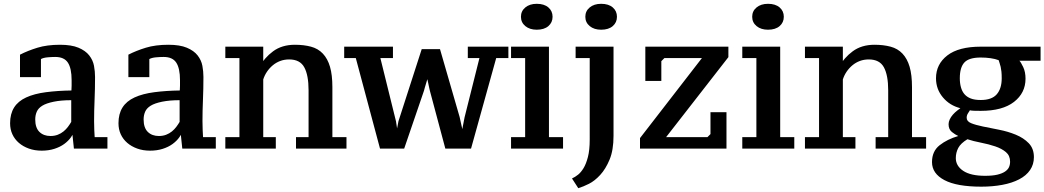

<svg xmlns="http://www.w3.org/2000/svg" viewBox="-20 -775 5483 1008"><path d="M474 -139Q474 -116 475 -92.5Q476 -69 477 -55H544V5H368L358 -90H371Q367 -75 353 -55Q339 -35 317 -19Q295 -3 265 6.5Q235 16 199 16Q162 16 131.5 5Q101 -6 79 -25Q57 -44 45 -70Q33 -96 33 -128Q33 -177 54 -210.5Q75 -244 117.5 -263.5Q160 -283 221.5 -291Q283 -299 355 -300Q356 -311 356 -325.5Q356 -340 356 -354Q356 -416 336.5 -446Q317 -476 270 -476Q251 -476 229.5 -474Q208 -472 195 -465V-370H85V-488Q126 -509 176.5 -524.5Q227 -540 295 -540Q355 -540 392 -524.5Q429 -509 448.5 -484Q468 -459 473.5 -429.5Q479 -400 479 -371Q479 -308 476.5 -250.5Q474 -193 474 -139ZM245 -61Q266 -61 283 -67.5Q300 -74 313.5 -85Q327 -96 337 -109.5Q347 -123 354 -135V-249Q301 -249 262 -241Q223 -233 202 -220Q181 -207 173 -188.5Q165 -170 165 -148Q165 -104 187 -82.5Q209 -61 245 -61Z M1043 -139Q1043 -116 1044 -92.5Q1045 -69 1046 -55H1113V5H937L927 -90H940Q936 -75 922 -55Q908 -35 886 -19Q864 -3 834 6.5Q804 16 768 16Q731 16 700.5 5Q670 -6 648 -25Q626 -44 614 -70Q602 -96 602 -128Q602 -177 623 -210.5Q644 -244 686.5 -263.5Q729 -283 790.5 -291Q852 -299 924 -300Q925 -311 925 -325.5Q925 -340 925 -354Q925 -416 905.5 -446Q886 -476 839 -476Q820 -476 798.5 -474Q777 -472 764 -465V-370H654V-488Q695 -509 745.5 -524.5Q796 -540 864 -540Q924 -540 961 -524.5Q998 -509 1017.5 -484Q1037 -459 1042.5 -429.5Q1048 -400 1048 -371Q1048 -308 1045.5 -250.5Q1043 -193 1043 -139ZM814 -61Q835 -61 852 -67.5Q869 -74 882.5 -85Q896 -96 906 -109.5Q916 -123 923 -135V-249Q870 -249 831 -241Q792 -233 771 -220Q750 -207 742 -188.5Q734 -170 734 -148Q734 -104 756 -82.5Q778 -61 814 -61Z M1799 5H1534V-55H1600V-301Q1600 -380 1577.5 -421.5Q1555 -463 1498 -463Q1473 -463 1451.5 -455Q1430 -447 1412.5 -432.5Q1395 -418 1382 -399Q1369 -380 1362 -358V-55H1428V5H1163V-55H1237V-470H1163V-530H1362V-426H1345Q1367 -471 1413.5 -505.5Q1460 -540 1528 -540Q1575 -540 1612.5 -530Q1650 -520 1675 -493.5Q1700 -467 1712.5 -424.5Q1725 -382 1725 -317V-55H1799Z M1975 5 1848 -470H1787V-530H2043V-470H1977L2059 -138L2070 -66H2058L2072 -139L2194 -517H2290L2393 -161L2414 -66H2401L2419 -159L2497 -470H2436V-530H2649V-470H2585L2453 5H2318L2237 -298Q2236 -299 2233.5 -313Q2231 -327 2227 -344Q2223 -363 2218 -382H2230Q2224 -362 2219 -344Q2214 -327 2210 -314Q2206 -301 2206 -299L2102 5Z M2936 5H2663V-55H2737V-470H2663V-530H2862V-55H2936ZM2715 -687Q2715 -717 2738 -736Q2761 -755 2798 -755Q2837 -755 2859 -736Q2881 -717 2881 -687Q2881 -657 2859 -638Q2837 -619 2798 -619Q2761 -619 2738 -638Q2715 -657 2715 -687Z M3076 -470H3002V-530H3201V-62Q3201 13 3180.5 62.5Q3160 112 3131 143.5Q3102 175 3072 190Q3042 205 3016 213L2983 162Q3000 154 3015 142Q3030 130 3043.5 108Q3057 86 3066.5 49.5Q3076 13 3076 -42ZM3053 -687Q3053 -717 3076 -736Q3099 -755 3136 -755Q3175 -755 3197 -736Q3219 -717 3219 -687Q3219 -657 3197 -638Q3175 -619 3136 -619Q3099 -619 3076 -638Q3053 -657 3053 -687Z M3794 -186V5H3340V-50L3665 -470H3468L3452 -454V-350H3368V-530H3804V-475L3477 -55H3694L3710 -71V-186Z M4150 5H3877V-55H3951V-470H3877V-530H4076V-55H4150ZM3929 -687Q3929 -717 3952 -736Q3975 -755 4012 -755Q4051 -755 4073 -736Q4095 -717 4095 -687Q4095 -657 4073 -638Q4051 -619 4012 -619Q3975 -619 3952 -638Q3929 -657 3929 -687Z M4842 5H4577V-55H4643V-301Q4643 -380 4620.5 -421.5Q4598 -463 4541 -463Q4516 -463 4494.5 -455Q4473 -447 4455.5 -432.5Q4438 -418 4425 -399Q4412 -380 4405 -358V-55H4471V5H4206V-55H4280V-470H4206V-530H4405V-426H4388Q4410 -471 4456.5 -505.5Q4503 -540 4571 -540Q4618 -540 4655.5 -530Q4693 -520 4718 -493.5Q4743 -467 4755.5 -424.5Q4768 -382 4768 -317V-55H4842Z M5443 -530V-456H5332Q5340 -448 5352 -422.5Q5364 -397 5364 -362Q5364 -287 5303.5 -240Q5243 -193 5129 -193Q5109 -193 5094 -193.5Q5079 -194 5072 -196Q5070 -192 5062.5 -181Q5055 -170 5055 -157Q5055 -138 5078 -128.5Q5101 -119 5139.5 -111Q5178 -103 5224.5 -94Q5271 -85 5312.5 -68Q5354 -51 5381 -23Q5408 5 5408 50Q5408 88 5388 117.5Q5368 147 5330.5 166.5Q5293 186 5242 195.5Q5191 205 5132 205Q5003 205 4938 170.5Q4873 136 4873 76Q4873 19 4913 -12.5Q4953 -44 5011 -61Q4995 -68 4977.5 -82Q4960 -96 4960 -123Q4960 -135 4966 -148Q4972 -161 4982.5 -173Q4993 -185 5006 -195Q5019 -205 5022 -207Q4966 -221 4930 -264Q4894 -307 4894 -364Q4894 -438 4953.5 -484Q5013 -530 5129 -530ZM5283 74Q5283 42 5261 23.5Q5239 5 5205 -6.5Q5171 -18 5130 -26Q5089 -34 5059 -44Q5024 -23 5011 1.5Q4998 26 4998 55Q4998 96 5037 122Q5076 148 5152 148Q5191 148 5216 142Q5241 136 5256 126Q5271 116 5277 103Q5283 90 5283 74ZM5019 -364Q5019 -338 5025 -316.5Q5031 -295 5043.5 -280.5Q5056 -266 5076.5 -258Q5097 -250 5129 -250Q5187 -250 5213 -280Q5239 -310 5239 -364Q5239 -385 5237.5 -399Q5236 -413 5233.5 -424Q5231 -435 5228 -443.5Q5225 -452 5223 -459Q5205 -466 5180.5 -469.5Q5156 -473 5129 -473Q5067 -473 5043 -447Q5019 -421 5019 -364Z"/></svg>

Font: PT Serif Caption
Style: Semibold
Weight: 600
Designer: A.Korolkova, O.Umpeleva, V.Yefimov
Foundry: ParaType Ltd
Version: Version 1.00;May 2, 2020;FontCreator 12.0.0.2544 64-bit